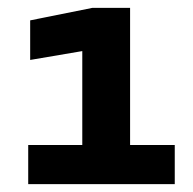

<svg xmlns="http://www.w3.org/2000/svg" viewBox="-20 -879 492 490"><path d="M312 -859V-465H190V-834L257 -760L57 -726V-827L216 -859ZM52 -509H426V-409H52Z"/></svg>

Font: Unbounded Medium
Style: Regular
Weight: 500
Designer: Luke Prowse, Jean-Baptiste Morizot, Fátima Lázaro, Florian Runge
Foundry: NaN
Version: Version 1.700